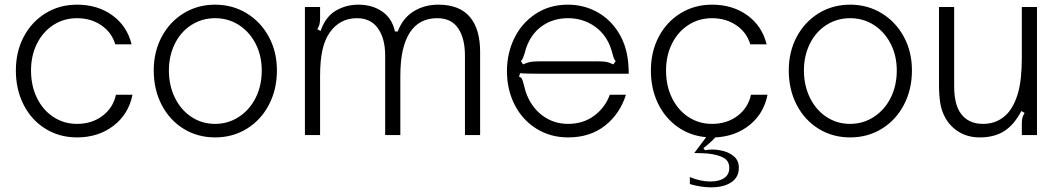

<svg xmlns="http://www.w3.org/2000/svg" viewBox="-20 -579 4536 823"><path d="M48 -277Q48 -357 81.5 -421Q115 -485 175 -522Q235 -559 310 -559Q399 -559 462 -513Q525 -467 544 -389H474Q459 -440 414.5 -470.5Q370 -501 310 -501Q254 -501 209 -472Q164 -443 138.5 -392Q113 -341 113 -277Q113 -211 138.5 -159Q164 -107 209 -77.5Q254 -48 310 -48Q374 -48 419.5 -82.5Q465 -117 477 -173H548Q531 -89 466 -39.5Q401 10 310 10Q235 10 175 -27Q115 -64 81.5 -129.5Q48 -195 48 -277Z M639 -277Q639 -357 673 -421Q707 -485 767 -522Q827 -559 902 -559Q977 -559 1037.5 -522Q1098 -485 1132.5 -421Q1167 -357 1167 -277Q1167 -196 1133 -130.5Q1099 -65 1038.5 -27.5Q978 10 902 10Q827 10 767 -27Q707 -64 673 -129.5Q639 -195 639 -277ZM1102 -277Q1102 -340 1076 -391Q1050 -442 1004.5 -471.5Q959 -501 902 -501Q846 -501 800.5 -472Q755 -443 729.5 -391.5Q704 -340 704 -277Q704 -212 730 -159.5Q756 -107 801 -77.5Q846 -48 902 -48Q958 -48 1004 -78Q1050 -108 1076 -160Q1102 -212 1102 -277Z M1287 0V-549H1352V-501Q1352 -485 1349.5 -475Q1347 -465 1340 -454L1354 -446Q1375 -507 1419 -533Q1463 -559 1516 -559Q1576 -559 1618.5 -529.5Q1661 -500 1673 -444H1685Q1706 -501 1752.5 -530Q1799 -559 1859 -559Q1949 -559 1993.5 -507Q2038 -455 2038 -357V0H1973V-341Q1973 -414 1944 -457.5Q1915 -501 1854 -501Q1777 -501 1737 -440Q1717 -409 1706.5 -363.5Q1696 -318 1696 -251V0H1631V-341Q1631 -414 1600 -457.5Q1569 -501 1510 -501Q1436 -501 1393 -439Q1372 -409 1362 -364Q1352 -319 1352 -251V0Z M2153 -274Q2153 -351 2185 -416Q2217 -481 2276.5 -520Q2336 -559 2414 -559Q2483 -559 2540.5 -527Q2598 -495 2634 -435Q2670 -375 2674 -293Q2675 -284 2675 -263H2291Q2234 -263 2209 -265L2205 -250Q2214 -248 2217.5 -240.5Q2221 -233 2225 -217Q2230 -196 2233 -187Q2255 -122 2303.5 -85Q2352 -48 2415 -48Q2480 -48 2527 -83Q2574 -118 2594 -173H2663Q2638 -92 2574 -41Q2510 10 2415 10Q2340 10 2280 -27Q2220 -64 2186.5 -129Q2153 -194 2153 -274ZM2222 -303Q2242 -312 2256.5 -314Q2271 -316 2291 -316H2546Q2564 -316 2577 -314Q2590 -312 2609 -303L2619 -317Q2611 -325 2606 -347Q2599 -372 2594 -384Q2571 -439 2523 -470Q2475 -501 2415 -501Q2355 -501 2309.5 -471.5Q2264 -442 2241 -388Q2235 -375 2228 -348Q2225 -338 2221.5 -330Q2218 -322 2213 -317Z M2995 56 3002 65Q3017 62 3033 62Q3050 62 3066 65Q3101 71 3124 89.5Q3147 108 3147 140Q3147 181 3114.5 202.5Q3082 224 3028 224Q2985 224 2937 210V180Q2983 199 3025 199Q3063 199 3084.5 184Q3106 169 3106 141Q3106 111 3082 97.5Q3058 84 3013 79Q2985 77 2956 77L3007 9Q2938 3 2884 -35.5Q2830 -74 2800 -136.5Q2770 -199 2770 -277Q2770 -357 2803.5 -421Q2837 -485 2897 -522Q2957 -559 3032 -559Q3121 -559 3184 -513Q3247 -467 3266 -389H3196Q3181 -440 3136.5 -470.5Q3092 -501 3032 -501Q2976 -501 2931 -472Q2886 -443 2860.5 -392Q2835 -341 2835 -277Q2835 -211 2860.5 -159Q2886 -107 2931 -77.5Q2976 -48 3032 -48Q3096 -48 3141.5 -82.5Q3187 -117 3199 -173H3270Q3254 -92 3193 -43Q3132 6 3046 10Q3026 32 2995 56Z M3361 -277Q3361 -357 3395 -421Q3429 -485 3489 -522Q3549 -559 3624 -559Q3699 -559 3759.5 -522Q3820 -485 3854.5 -421Q3889 -357 3889 -277Q3889 -196 3855 -130.5Q3821 -65 3760.5 -27.5Q3700 10 3624 10Q3549 10 3489 -27Q3429 -64 3395 -129.5Q3361 -195 3361 -277ZM3824 -277Q3824 -340 3798 -391Q3772 -442 3726.5 -471.5Q3681 -501 3624 -501Q3568 -501 3522.5 -472Q3477 -443 3451.5 -391.5Q3426 -340 3426 -277Q3426 -212 3452 -159.5Q3478 -107 3523 -77.5Q3568 -48 3624 -48Q3680 -48 3726 -78Q3772 -108 3798 -160Q3824 -212 3824 -277Z M4032 -74Q4015 -105 4010 -139.5Q4005 -174 4005 -212V-549H4070V-209Q4070 -138 4094 -99Q4126 -48 4194 -48Q4257 -48 4299 -93Q4329 -127 4344.5 -183.5Q4360 -240 4360 -332V-549H4425V0H4360V-48Q4360 -64 4362.5 -74Q4365 -84 4372 -95L4358 -103Q4327 -44 4284.5 -17Q4242 10 4180 10Q4130 10 4092 -12.5Q4054 -35 4032 -74Z"/></svg>

Font: Open Sauce Sans Light
Style: Regular
Weight: 300
Designer: Alfredo Marco Pradil
Foundry: Creative Sauce Fz LLC
Version: Version 1.477